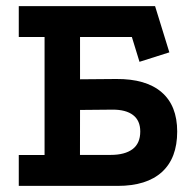

<svg xmlns="http://www.w3.org/2000/svg" viewBox="-20 -609 627 629"><path d="M360.5 -350.2Q458 -351 509.2 -307.1Q560.5 -263.2 560.5 -178Q560.5 -91 510.5 -45.5Q460.5 0 365.5 0H41.5V-101.2H126V-487.8H41.5V-589H488L534.8 -437.5L437 -406.5L412 -487.8H242.2V-349.2ZM342.2 -101.5Q389.2 -101.5 414.4 -120.5Q439.5 -139.5 439.5 -178.2Q439.5 -214 416 -232Q392.5 -250 348.8 -249.8L242.2 -248.8L242 -101.5Z"/></svg>

Font: Podkova VF Beta
Style: Regular
Weight: 400
Designer: Ilya Yudin
Foundry: Cyreal (www.cyreal.org)
Version: Version 2.100